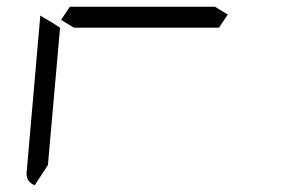

<svg xmlns="http://www.w3.org/2000/svg" viewBox="-20 -551 856 569"><path d="M629 -469H405H199L161 -492L187 -531H411H617L655 -508ZM83 -2Q56 -13 59 -41L99 -500V-505L138 -482L150 -474L158 -469L140 -265L122 -62Z"/></svg>

Font: DSEG7 Modern
Style: Light Italic
Weight: 300
Italic angle: -5°
Designer: Keshikan(Twitter:@keshinomi_88pro)
Version: Version 0.46